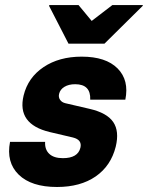

<svg xmlns="http://www.w3.org/2000/svg" viewBox="-20 -736 590 766"><path d="M207.5 10Q105 10 54.6 -39.2Q4.2 -88.3 20 -170H160Q158.3 -139.2 176.7 -122.1Q195 -105 230.8 -105Q290.8 -105 300.8 -146.7Q308.3 -178.3 270.8 -187.5L178.3 -209.2Q46.7 -240.8 74.2 -355Q91.7 -426.7 153.8 -468.3Q215.8 -510 305.8 -510Q402.5 -510 449.2 -462.9Q495.8 -415.8 480 -338.3H340Q342.5 -400 280 -400Q254.2 -400 237.1 -389.6Q220 -379.2 215.8 -361.7Q212.5 -348.3 219.6 -337.9Q226.7 -327.5 240.8 -324.2L337.5 -301.7Q406.7 -285.8 431.7 -249.2Q456.7 -212.5 441.7 -150.8Q422.5 -74.2 361.7 -32.1Q300.8 10 207.5 10ZM253.3 -561.7 175.8 -712.5 176.7 -715.8H293.3L345.8 -652.5L428.3 -715.8H550L549.2 -712.5L396.7 -561.7Z"/></svg>

Font: Funnel Sans ExtraBold
Style: Italic
Weight: 800
Italic angle: -14.036°
Version: Version 1.000; Beta; Release 5; Build 24; ttfautohint (v1.8.